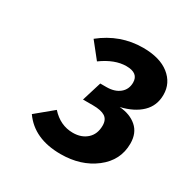

<svg xmlns="http://www.w3.org/2000/svg" viewBox="-111 -847 617 633"><g transform="rotate(30 197.5 -530.0)"><path d="M259.8 -750Q323.7 -750 359.4 -721.7Q395 -693.4 395 -648.9Q395 -607.4 367.2 -580.6Q339.4 -553.7 290 -542Q330.6 -539.1 355.7 -517.1Q380.9 -495.1 380.9 -455.1Q380.9 -391.1 328.1 -350.6Q275.4 -310.1 198.2 -310.1Q97.7 -310.1 50.8 -377L115.2 -430.2Q150.4 -391.1 198.2 -391.1Q231 -391.1 251.5 -409.7Q272 -428.2 272 -460.9Q272 -483.4 257.1 -493.2Q242.2 -502.9 210.9 -502.9H172.9L195.8 -577.1H219.2Q250.5 -577.1 269.3 -592.5Q288.1 -607.9 288.1 -633.8Q288.1 -669.9 242.2 -669.9Q198.2 -669.9 149.9 -634.8L103 -693.8Q173.3 -750 259.8 -750Z"/></g></svg>

Font: FiraGO SemiBold
Style: Italic
Weight: 600
Italic angle: -8°
Designer: bBox Type GmbH
Foundry: bBox Type GmbH
Version: Version 1.001;PS 001.001;hotconv 1.0.88;makeotf.lib2.5.64775